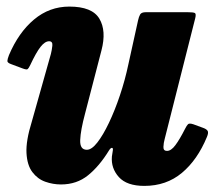

<svg xmlns="http://www.w3.org/2000/svg" viewBox="-20 -558 685 598"><path d="M8 -386.5Q38 -457 86 -497.2Q134 -537.5 196 -537.5Q267 -537.5 289.5 -499.8Q312 -462 296 -401L245 -204.5Q231 -152.5 229.8 -122Q228.5 -91.5 250.5 -91.5Q265.5 -91.5 283.2 -114.2Q301 -137 319.2 -175.2Q337.5 -213.5 353.5 -261Q369.5 -308.5 380 -358.5L410 -494.5Q412.5 -506 416.5 -513Q420.5 -520 434.5 -520H564Q582 -520 586.8 -517.5Q591.5 -515 588 -501L493 -125.5Q489.5 -113 489 -100.5Q488.5 -88 500 -88Q513 -88 526.2 -105.8Q539.5 -123.5 556.5 -157Q561.5 -167 565.5 -171Q569.5 -175 582 -171L612 -160Q623.5 -156 626.8 -150.2Q630 -144.5 624.5 -131.5Q595 -60 546.5 -19.5Q498 21 429.5 21Q375 21 350.2 -6.5Q325.5 -34 328.5 -70.5L331.5 -90Q332.5 -97.5 328.5 -97.5Q324.5 -97.5 319.5 -89.5Q289.5 -40.5 254.2 -12Q219 16.5 170 16.5Q145 16.5 121 8Q97 -0.5 80.8 -22Q64.5 -43.5 62.5 -81.5Q60.5 -119.5 79 -179L138.5 -390Q141.5 -401.5 143 -415.5Q144.5 -429.5 133 -429.5Q120 -429.5 106.2 -412Q92.5 -394.5 74.5 -356Q69.5 -345.5 66.2 -342.8Q63 -340 50 -345L14 -358.5Q3 -362.5 3 -368Q3 -373.5 8 -386.5Z"/></svg>

Font: Besley* Narrow Heavy
Style: Italic
Weight: 800
Width: 4
Italic angle: -13°
Designer: Owen Earl
Foundry: indestructible type*
Version: Version 3.000; ttfautohint (v1.8.3)